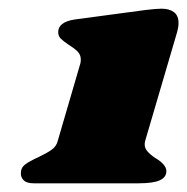

<svg xmlns="http://www.w3.org/2000/svg" viewBox="-20 -695 431 442"><path d="M352 -675Q370 -675 380.5 -667Q391 -659 391 -642Q391 -633 388 -622L314 -370Q311 -358 317.5 -349Q324 -340 338 -331Q363 -316 363 -301Q363 -287 348 -280Q333 -273 298 -273H58Q42 -273 35 -279.5Q28 -286 28 -296Q28 -309 38 -316.5Q48 -324 68 -333Q87 -342 98.5 -350Q110 -358 113 -371L165 -549Q166 -552 166 -558Q166 -569 158.5 -576.5Q151 -584 138 -592Q126 -600 120 -606Q114 -612 114 -621Q114 -644 151 -650L315 -672Q340 -675 352 -675Z"/></svg>

Font: Shrikhand
Style: Regular
Weight: 400
Italic angle: -14°
Version: Version 1.000;PS 1.000;hotconv 1.0.88;makeotf.lib2.5.647800